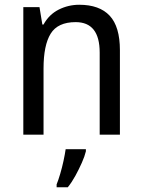

<svg xmlns="http://www.w3.org/2000/svg" viewBox="-20 -566 599 807"><path d="M313 -546Q398 -546 441 -500Q484 -454 484 -355V0H399V-345Q399 -473 298 -473Q223 -473 193 -424.5Q163 -376 163 -278V0H78V-536H146L158 -463H163Q186 -505 226.5 -525.5Q267 -546 313 -546ZM341 70Q336 91 324 118Q312 145 297 172.5Q282 200 265 221H218V209Q225 192 233 165Q241 138 247 110Q253 82 256 61H341Z"/></svg>

Font: Noto Sans Hebrew SemiCondensed
Style: Regular
Weight: 400
Width: 4
Designer: Monotype Design Team
Foundry: Monotype Imaging Inc.
Version: Version 2.004; ttfautohint (v1.8.4.7-5d5b)